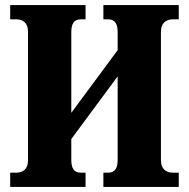

<svg xmlns="http://www.w3.org/2000/svg" viewBox="-20 -734 742 754"><path d="M20 0V-56H45Q65 -56 77.5 -68Q90 -80 90 -105V-609Q90 -634 77.5 -646Q65 -658 45 -658H20V-714H316V-658H296Q260 -658 260 -609V-291L442 -537V-609Q442 -658 406 -658H386V-714H682V-658H657Q638 -658 625 -646Q612 -634 612 -609V-105Q612 -80 625 -68Q638 -56 657 -56H682V0H386V-56H406Q442 -56 442 -105V-434L260 -188V-105Q260 -56 296 -56H316V0Z"/></svg>

Font: Noto Serif ExtraCondensed Black
Style: Regular
Weight: 900
Width: 2
Designer: Monotype Design Team
Foundry: Monotype Imaging Inc.
Version: Version 2.015; ttfautohint (v1.8.4.7-5d5b)